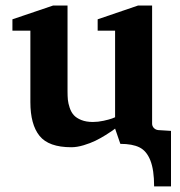

<svg xmlns="http://www.w3.org/2000/svg" viewBox="-20 -520 651 694"><path d="M415 0 396 -55.2Q392.6 -52.2 386.5 -47.9Q380.4 -43.5 361.6 -31.7Q342.8 -20 324.7 -11.2Q306.6 -2.4 282.5 4.9Q258.3 12.2 237.8 12.2Q156.2 12.2 123 -28.8Q89.8 -69.8 89.8 -150.9V-409.2H24.9V-450.2L171.9 -500H224.1V-409.2V-189.9Q224.1 -172.4 225.3 -159.4Q226.6 -146.5 231.9 -130.4Q237.3 -114.3 246.8 -103.8Q256.3 -93.3 273.9 -86.2Q291.5 -79.1 315.9 -79.1Q334.5 -79.1 354.5 -83.5Q374.5 -87.9 385.3 -91.8L396 -96.2V-409.2H333V-450.2L479 -500H529.8V-409.2V-73.2Q529.8 -64 536.1 -57.4Q542.5 -50.8 551.8 -49.8L598.1 -46.9V153.8H537.1Q537.1 93.8 523.4 59.6Q509.8 25.4 484.1 12.7Q458.5 0 415 0Z"/></svg>

Font: Veleka
Style: Bold
Weight: 700
Designer: Stefan Peev, Context Ltd, 2016; SIL International, 1997-2014.
Foundry: Stefan Peev, Context Ltd, 2016
Version: Version 1.000